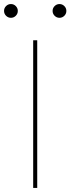

<svg xmlns="http://www.w3.org/2000/svg" viewBox="-43 -929 348 949"><path d="M121 0V-730H141V0ZM11 -841Q-3 -841 -13 -851Q-23 -861 -23 -875Q-23 -889 -13 -899Q-3 -909 11 -909Q25 -909 35 -899Q45 -889 45 -875Q45 -861 35 -851Q25 -841 11 -841ZM251 -841Q237 -841 227 -851Q217 -861 217 -875Q217 -889 227 -899Q237 -909 251 -909Q265 -909 275 -899Q285 -889 285 -875Q285 -861 275 -851Q265 -841 251 -841Z"/></svg>

Font: M PLUS 2 Thin
Style: Regular
Weight: 100
Designer: Coji Morishita
Foundry: UNDERFOREST DESIGN
Version: Version 1.001